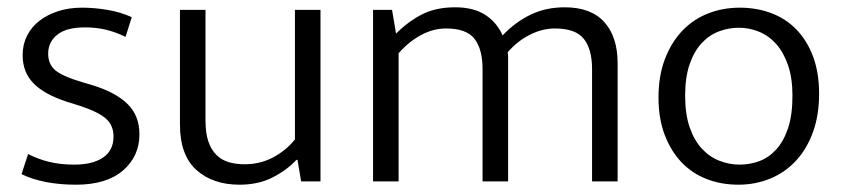

<svg xmlns="http://www.w3.org/2000/svg" viewBox="-20 -497 2304 526"><path d="M324 -396Q295 -410 268.5 -416Q242 -422 213 -422Q162 -422 137 -402Q112 -382 112 -350Q112 -321 131.5 -304.5Q151 -288 205 -272L235 -263Q297 -244 329.5 -212Q362 -180 362 -129Q362 -69 317 -30Q272 9 188 9Q143 9 105 1.5Q67 -6 39 -20L57 -75Q84 -61 115 -53.5Q146 -46 183 -46Q234 -46 262.5 -65.5Q291 -85 291 -123Q291 -155 268.5 -173.5Q246 -192 196 -208L164 -218Q102 -238 72 -268.5Q42 -299 42 -346Q42 -375 54 -399Q66 -423 88 -440Q110 -457 139.5 -466.5Q169 -476 205 -476Q238 -476 274 -470Q310 -464 341 -450Z M788 -470H858V0H805L795 -59H792Q766 -31 727 -11Q688 9 636 9Q563 9 518 -31.5Q473 -72 473 -156V-470H543V-167Q543 -132 551 -109Q559 -86 573.5 -72Q588 -58 607.5 -52.5Q627 -47 650 -47Q693 -47 728.5 -66Q764 -85 788 -115Z M1072 0H1002V-470H1054L1065 -405Q1098 -438 1136 -457.5Q1174 -477 1227 -477Q1277 -477 1309 -456.5Q1341 -436 1357 -400Q1392 -437 1434 -457Q1476 -477 1527 -477Q1599 -477 1635.5 -436.5Q1672 -396 1672 -324V0H1602V-308Q1602 -362 1579.5 -390.5Q1557 -419 1500 -419Q1466 -419 1432 -402Q1398 -385 1371 -354Q1372 -347 1372 -339V-324V0H1302V-308Q1302 -362 1280 -390.5Q1258 -419 1202 -419Q1167 -419 1133.5 -401Q1100 -383 1072 -351Z M2224 -240Q2224 -181 2207 -134.5Q2190 -88 2160 -56Q2130 -24 2089.5 -7.5Q2049 9 2003 9Q1956 9 1916 -6.5Q1876 -22 1847 -52.5Q1818 -83 1801 -127.5Q1784 -172 1784 -230Q1784 -289 1801.5 -335Q1819 -381 1849 -412.5Q1879 -444 1919.5 -460Q1960 -476 2007 -476Q2053 -476 2093 -461Q2133 -446 2162 -416Q2191 -386 2207.5 -342Q2224 -298 2224 -240ZM2151 -235Q2151 -284 2138.5 -319.5Q2126 -355 2105.5 -377.5Q2085 -400 2058.5 -410.5Q2032 -421 2004 -421Q1976 -421 1949.5 -411Q1923 -401 1902.5 -379Q1882 -357 1869.5 -321.5Q1857 -286 1857 -235Q1857 -184 1869.5 -148Q1882 -112 1903 -89.5Q1924 -67 1951 -56.5Q1978 -46 2006 -46Q2034 -46 2060 -55.5Q2086 -65 2106.5 -87.5Q2127 -110 2139 -146Q2151 -182 2151 -235Z"/></svg>

Font: Mukta Light
Style: Regular
Weight: 300
Designer: Girish Dalvi and Yashodeep Gholap
Foundry: Ek Type
Version: Version 2.538;PS 1.002;hotconv 16.6.51;makeotf.lib2.5.65220;